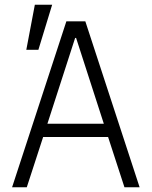

<svg xmlns="http://www.w3.org/2000/svg" viewBox="-20 -790 640 810"><path d="M93 0 162 -212H436L505 0H569L340 -700H260L31 0ZM180 -268 297 -630H301L418 -268ZM200 -770H127L91 -580H142Z"/></svg>

Font: CommitMonoV143 ExtLt
Style: Regular
Weight: 200
Monospace: yes
Designer: Eigil Nikolajsen
Foundry: Eigil Nikolajsen
Version: Version 1.143